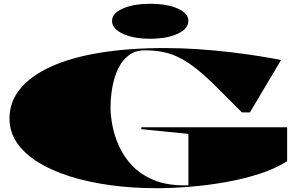

<svg xmlns="http://www.w3.org/2000/svg" viewBox="-20 -976 1562 1011"><path d="M724 -296V-306H1492V-127Q1428 -87 1344 -60Q1260 -33 1166 -16.5Q1072 0 978.5 7.5Q885 15 803 15Q676 15 560 -1Q444 -17 347.5 -47.5Q251 -78 179.5 -122.5Q108 -167 69 -224.5Q30 -282 30 -352Q30 -439 85.5 -507.5Q141 -576 247 -624.5Q353 -673 504.5 -698Q656 -723 848 -723Q934 -723 1023 -717Q1112 -711 1195.5 -701Q1279 -691 1347.5 -680Q1416 -669 1460 -660L1296 -384H1254L1120 -518Q1064 -574 1017 -611.5Q970 -649 927 -671Q884 -693 839.5 -702Q795 -711 743 -711Q692 -711 657.5 -684.5Q623 -658 602 -614Q581 -570 571.5 -516.5Q562 -463 562 -408Q562 -368 572 -315Q582 -262 606.5 -207Q631 -152 675 -105Q719 -58 787 -29Q855 0 951 0Q956 0 961.5 0Q967 0 972 0V-271ZM771 -956Q860 -956 916 -931Q972 -906 972 -866Q972 -825 916 -798.5Q860 -772 771 -772Q683 -772 626.5 -798.5Q570 -825 570 -866Q570 -906 626.5 -931Q683 -956 771 -956Z"/></svg>

Font: Kalnia Expanded
Style: Bold
Weight: 700
Width: 7
Designer: Frida Medrano
Foundry: Frida Medrano
Version: Version 1.105